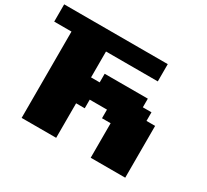

<svg xmlns="http://www.w3.org/2000/svg" viewBox="-148 -977 1296 1204"><g transform="rotate(30 500.0 -375.0)"><path d="M625 0H875V-375H812.5V-437.5H750V-500H437.5V-437.5H375V-625H750V-750H0V-625H125V0H375V-250H437.5V-312.5H562.5V-250H625Z"/></g></svg>

Font: Faithful 32x
Style: Bold
Weight: 400
Foundry: Faithful Resource Pack
Version: Version 1.0; January 27, 2023